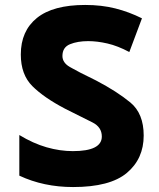

<svg xmlns="http://www.w3.org/2000/svg" viewBox="-20 -745 640 775"><path d="M275 10Q424 10 492 -47Q560 -104 560 -198Q560 -287 506 -331.5Q452 -376 368 -420Q292 -457 262 -474.5Q232 -492 232 -519Q232 -554 262.5 -566.5Q293 -579 336 -579Q372 -579 413.5 -569.5Q455 -560 502 -535L553 -671Q501 -697 445.5 -711Q390 -725 324 -725Q194 -725 129 -672.5Q64 -620 64 -525Q64 -444 110.5 -397.5Q157 -351 243 -306Q315 -270 353 -251Q391 -232 391 -194Q391 -135 274 -135Q222 -135 168 -150.5Q114 -166 58 -200V-36Q156 10 275 10Z"/></svg>

Font: Noto Sans Mono Extra
Style: Regular
Weight: 800
Designer: Monotype Design Team
Foundry: Monotype Imaging Inc.
Version: Version 1.900